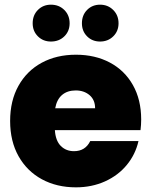

<svg xmlns="http://www.w3.org/2000/svg" viewBox="-20 -805 656 832"><path d="M23.9 -280.8Q23.9 -368.7 60.1 -433.3Q96.2 -498 160.6 -533Q225.1 -567.9 309.1 -567.9Q392.1 -567.9 456.1 -533.9Q520 -500 555.9 -436.5Q591.8 -373 591.8 -287.1Q591.8 -264.2 588.9 -241.2H217.8Q220.7 -195.3 243.4 -172.6Q266.1 -149.9 300.8 -149.9Q349.6 -149.9 371.1 -193.8H580.1Q566.9 -135.7 529.5 -90.3Q492.2 -44.9 435.1 -19Q377.9 6.8 309.1 6.8Q226.1 6.8 161.6 -28.1Q97.2 -63 60.5 -127.9Q23.9 -192.9 23.9 -280.8ZM121.6 -704.1Q121.6 -739.3 144.3 -762Q167 -784.7 200.7 -784.7Q235.8 -784.7 258.8 -761.7Q281.7 -738.8 281.7 -704.1Q281.7 -669.9 258.8 -647.5Q235.8 -625 200.7 -625Q167 -625 144.3 -647.5Q121.6 -669.9 121.6 -704.1ZM219.2 -335.9H392.1Q392.1 -372.1 368.2 -392.6Q344.2 -413.1 308.1 -413.1Q272 -413.1 249 -393.6Q226.1 -374 219.2 -335.9ZM335 -704.1Q335 -739.3 357.4 -762Q379.9 -784.7 413.6 -784.7Q447.8 -784.7 470.7 -761.7Q493.7 -738.8 493.7 -704.1Q493.7 -669.9 470.7 -647.5Q447.8 -625 413.6 -625Q379.9 -625 357.4 -647.5Q335 -669.9 335 -704.1Z"/></svg>

Font: Poppins ExtraBold
Style: Regular
Weight: 800
Designer: Ninad Kale (Devanagari), Jonny Pinhorn (Latin)
Foundry: Indian Type Foundry
Version: 4.004